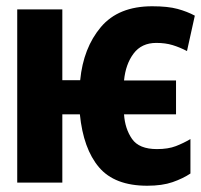

<svg xmlns="http://www.w3.org/2000/svg" viewBox="-20 -583 642 613"><path d="M450 10Q498 10 531 -1.5Q564 -13 588 -29V-139Q566 -126 541.5 -116.5Q517 -107 481 -107Q424 -107 401.5 -139.5Q379 -172 376 -218H542V-326H376Q381 -378 406.5 -412Q432 -446 479 -446Q508 -446 531 -439Q554 -432 577 -420L602 -533Q578 -546 547 -554.5Q516 -563 466 -563Q358 -563 302 -496.5Q246 -430 236 -327H179V-553H35V0H179V-218H235Q246 -108 296 -49Q346 10 450 10Z"/></svg>

Font: Noto Sans Mono Extra
Style: Regular
Weight: 800
Designer: Monotype Design Team
Foundry: Monotype Imaging Inc.
Version: Version 1.900